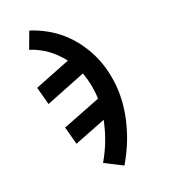

<svg xmlns="http://www.w3.org/2000/svg" viewBox="-111 -627 823 930"><g transform="rotate(-15 300.0 -162.5)"><path d="M398 213 301 174Q320 134 333 92.5Q346 51 353 9Q353 8 353 7.5Q353 7 353 6Q355 -2 356 -10.5Q357 -19 358 -27L201 51L168 -39L358 -133Q354 -169 344 -203.5Q334 -238 319 -270L120 -170L87 -260L265 -349Q248 -367 229 -383Q210 -399 189 -411.5Q168 -424 144.5 -433.5Q121 -443 97 -448L122 -538Q166 -528 207.5 -509.5Q249 -491 284.5 -464.5Q320 -438 349 -405Q378 -372 400.5 -334Q423 -296 438 -253Q453 -210 460.5 -165.5Q468 -121 467.5 -73Q467 -25 459 21Q451 71 435.5 119Q420 167 398 213Z"/></g></svg>

Font: Iosevka Slab SmBdExObl
Style: Regular
Weight: 600
Width: 7
Italic angle: -9°
Monospace: yes
Designer: Belleve Invis
Foundry: Belleve Invis
Version: Version 11.1.0; ttfautohint (v1.8.3)